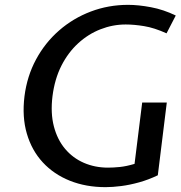

<svg xmlns="http://www.w3.org/2000/svg" viewBox="-20 -760 745 792"><path d="M415.5 12Q334.5 12 268.2 -14.5Q202 -41 156.5 -90.2Q111 -139.5 90.8 -208.5Q70.5 -277.5 81 -363Q91.5 -446 128.8 -515Q166 -584 224 -634.5Q282 -685 354.8 -712.5Q427.5 -740 508.5 -740Q551 -740 602.8 -730.2Q654.5 -720.5 705 -696L667 -622.5Q616 -645.5 574.5 -652.2Q533 -659 498.5 -659Q445 -659 394.5 -639.2Q344 -619.5 302.5 -581.5Q261 -543.5 233.2 -488.8Q205.5 -434 196.5 -363Q188 -293.5 202.2 -238.8Q216.5 -184 248.5 -146Q280.5 -108 326.2 -88.2Q372 -68.5 425.5 -68.5Q447.5 -68.5 474.5 -71.2Q501.5 -74 535 -84L566.5 -337H668L631 -37Q592.5 -18.5 553.8 -7.8Q515 3 479.5 7.5Q444 12 415.5 12Z"/></svg>

Font: Expletus Sans Medium
Style: Italic
Weight: 500
Italic angle: -7°
Version: Version 7.500